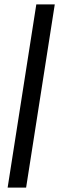

<svg xmlns="http://www.w3.org/2000/svg" viewBox="-20 -731 286 883"><path d="M231.9 -710.9 100.1 131.8H15.1L147 -710.9Z"/></svg>

Font: Roboto ExtraBold
Style: Italic
Weight: 800
Designer: Christian Robertson
Foundry: Google
Version: Version 3.009; 2024